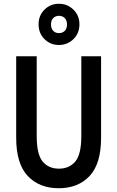

<svg xmlns="http://www.w3.org/2000/svg" viewBox="-20 -989 624 1020"><path d="M66 -257V-690H175V-266Q175 -169 206.5 -131Q238 -93 293 -93Q348 -93 380 -131Q412 -169 412 -266V-690H517V-257Q517 -119 456 -54Q395 11 292 11Q189 11 127.5 -54Q66 -119 66 -257ZM185 -860Q185 -907 216.5 -938Q248 -969 293 -969Q338 -969 370 -938Q402 -907 402 -860Q402 -812 370 -781Q338 -750 293 -750Q248 -750 216.5 -781Q185 -812 185 -860ZM251 -859Q251 -837 263 -825Q275 -813 293 -813Q312 -813 324 -825Q336 -837 336 -859Q336 -881 324 -893Q312 -905 293 -905Q275 -905 263 -893Q251 -881 251 -859Z"/></svg>

Font: Radio Canada Condensed Medium
Style: Regular
Weight: 500
Width: 3
Designer: Charles Daoud, Etienne Aubert Bonn, Alexandre Saumier Demers, Jacques Le Bailly
Foundry: Radio-Canada
Version: Version 2.104; ttfautohint (v1.8.4.7-5d5b);gftools[0.9.28.de